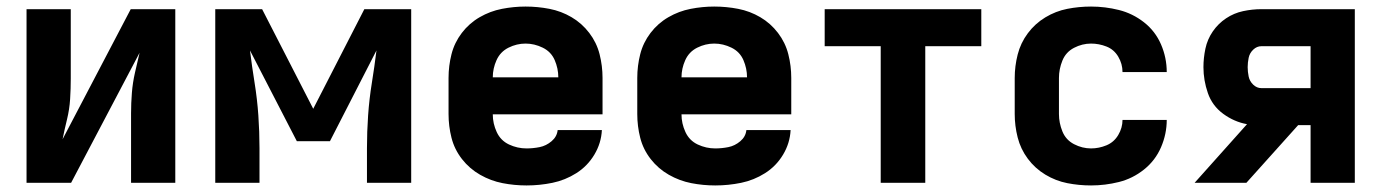

<svg xmlns="http://www.w3.org/2000/svg" viewBox="-20 -558 4216 586"><path d="M61 0H197L406 -397Q399 -367 392 -336.5Q385 -306 382.5 -274.5Q380 -243 380 -212V0H515V-530H379L171 -133Q177 -163 184.5 -193.5Q192 -224 194 -255.5Q196 -287 196 -318V-530H61Z M637 0H772V-106Q772 -156 768.5 -206Q765 -256 757 -305.5Q749 -355 743 -404L886 -127H987L1129 -404Q1123 -355 1115 -305.5Q1107 -256 1103.5 -206Q1100 -156 1100 -106V0H1235V-530H1092L936 -226L780 -530H637Z M1587 8Q1627 8 1666 0Q1705 -8 1739 -29.5Q1773 -51 1794 -86Q1815 -121 1817 -161H1682Q1680 -141 1663.5 -127Q1647 -113 1627 -109Q1607 -105 1587 -105Q1559 -105 1533.5 -117Q1508 -129 1496 -155Q1484 -181 1484 -209H1819V-320Q1819 -357 1810 -392.5Q1801 -428 1778.5 -457.5Q1756 -487 1724.5 -505.5Q1693 -524 1657 -531Q1621 -538 1584 -538Q1548 -538 1512 -531Q1476 -524 1444 -505.5Q1412 -487 1389.5 -457.5Q1367 -428 1358 -392.5Q1349 -357 1349 -320V-210Q1349 -173 1358 -137.5Q1367 -102 1390 -72.5Q1413 -43 1445.5 -24.5Q1478 -6 1514 1Q1550 8 1587 8ZM1684 -322H1484Q1484 -349 1495.5 -374.5Q1507 -400 1532 -412.5Q1557 -425 1584 -425Q1611 -425 1636.5 -412.5Q1662 -400 1673 -374.5Q1684 -349 1684 -322Z M2163 8Q2203 8 2242 0Q2281 -8 2315 -29.5Q2349 -51 2370 -86Q2391 -121 2393 -161H2258Q2256 -141 2239.5 -127Q2223 -113 2203 -109Q2183 -105 2163 -105Q2135 -105 2109.5 -117Q2084 -129 2072 -155Q2060 -181 2060 -209H2395V-320Q2395 -357 2386 -392.5Q2377 -428 2354.5 -457.5Q2332 -487 2300.5 -505.5Q2269 -524 2233 -531Q2197 -538 2160 -538Q2124 -538 2088 -531Q2052 -524 2020 -505.5Q1988 -487 1965.5 -457.5Q1943 -428 1934 -392.5Q1925 -357 1925 -320V-210Q1925 -173 1934 -137.5Q1943 -102 1966 -72.5Q1989 -43 2021.5 -24.5Q2054 -6 2090 1Q2126 8 2163 8ZM2260 -322H2060Q2060 -349 2071.5 -374.5Q2083 -400 2108 -412.5Q2133 -425 2160 -425Q2187 -425 2212.5 -412.5Q2238 -400 2249 -374.5Q2260 -349 2260 -322Z M2668 0H2804V-417H2975V-530H2497V-417H2668Z M3310 8Q3353 8 3395 -2.5Q3437 -13 3471.5 -40.5Q3506 -68 3523.5 -108.5Q3541 -149 3541 -192H3406Q3406 -168 3393 -146Q3380 -124 3357 -114.5Q3334 -105 3310 -105Q3283 -105 3258 -118Q3233 -131 3222.5 -157Q3212 -183 3212 -210V-320Q3212 -347 3222.5 -373Q3233 -399 3258 -412Q3283 -425 3310 -425Q3334 -425 3357 -416Q3380 -407 3393 -385Q3406 -363 3406 -338H3541Q3541 -382 3523.5 -422.5Q3506 -463 3471.5 -490Q3437 -517 3395 -527.5Q3353 -538 3310 -538Q3273 -538 3237.5 -531Q3202 -524 3170.5 -505Q3139 -486 3117 -456.5Q3095 -427 3086 -391.5Q3077 -356 3077 -320V-210Q3077 -174 3086 -138.5Q3095 -103 3117 -73.5Q3139 -44 3170.5 -25Q3202 -6 3237.5 1Q3273 8 3310 8Z M3626 0H3784L3942 -176H3980V0H4115V-530H3830Q3802 -530 3774 -524Q3746 -518 3722 -502Q3698 -486 3681.5 -462Q3665 -438 3659 -409.5Q3653 -381 3653 -353Q3653 -313 3666.5 -274Q3680 -235 3713.5 -210.5Q3747 -186 3786 -179ZM3830 -289Q3816 -289 3805 -299.5Q3794 -310 3791 -324.5Q3788 -339 3788 -353Q3788 -367 3791 -381.5Q3794 -396 3805 -406.5Q3816 -417 3830 -417H3980V-289Z"/></svg>

Font: Iosevka Sparkle Extrabold
Style: Regular
Weight: 800
Designer: Belleve Invis
Foundry: Belleve Invis
Version: Version 4.5.0; ttfautohint (v1.8.3)